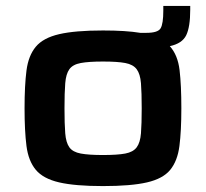

<svg xmlns="http://www.w3.org/2000/svg" viewBox="-20 -621 697 649"><path d="M328 8Q234 8 180 -4.5Q126 -17 101 -47Q76 -77 69.5 -127.5Q63 -178 63 -255Q63 -332 69.5 -382.5Q76 -433 101 -463Q126 -493 180 -505.5Q234 -518 328 -518Q406 -518 454 -510H475Q514 -510 523 -525.5Q532 -541 532 -585V-601H623V-588Q623 -530 609.5 -502Q596 -474 554 -465Q581 -435 587 -384Q593 -333 593 -255Q593 -178 586.5 -127.5Q580 -77 555.5 -47Q531 -17 477 -4.5Q423 8 328 8ZM328 -97Q377 -97 403.5 -102Q430 -107 442 -123Q454 -139 456.5 -170.5Q459 -202 459 -255Q459 -308 456.5 -339.5Q454 -371 442 -387Q430 -403 403.5 -408Q377 -413 328 -413Q280 -413 253 -408Q226 -403 214.5 -387Q203 -371 200.5 -339.5Q198 -308 198 -255Q198 -202 200.5 -170.5Q203 -139 214.5 -123Q226 -107 253 -102Q280 -97 328 -97Z"/></svg>

Font: Saira Expanded SemiBold
Style: Regular
Weight: 600
Width: 7
Designer: Hector Gatti with collaboration of the Omnibus-Type team
Foundry: Omnibus-Type
Version: Version 1.100; ttfautohint (v1.8.3)